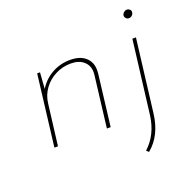

<svg xmlns="http://www.w3.org/2000/svg" viewBox="-125 -650 963 959"><g transform="rotate(-20 356.5 -171.0)"><path d="M294 -385Q346 -385 375 -359.5Q404 -334 404 -291Q404 -279 403 -273L370 0H350L383 -272Q384 -277 384 -287Q384 -323 359 -345Q334 -367 291 -367Q248 -367 210 -348Q172 -329 147 -295Q122 -261 117 -218L90 0H71L117 -378H132L126 -292Q152 -335 196.5 -360Q241 -385 294 -385ZM496 171Q562 111 575 12L623 -378H642L595 6Q582 121 508 182ZM621 -500Q622 -510 629.5 -517Q637 -524 647 -524Q655 -524 661.5 -518Q668 -512 667 -504Q667 -494 659.5 -487Q652 -480 642 -480Q633 -480 627 -486.5Q621 -493 621 -500Z"/></g></svg>

Font: Josefin Sans Thin
Style: Italic
Weight: 200
Italic angle: -7°
Designer: Santiago Orozco
Foundry: Typemade
Version: Version 2.000